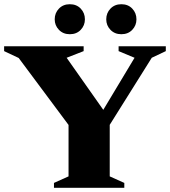

<svg xmlns="http://www.w3.org/2000/svg" viewBox="-34 -889 806 909"><path d="M54.5 -614.5 -14.5 -647V-670H362V-647L281.5 -615.5L455 -369L603 -615.5L527.5 -647V-670H751V-647L684.5 -615.5L485.5 -298V-54L554.5 -23V0H221.5V-23L290.5 -54V-297.5ZM296.5 -727Q265 -727 245 -747.8Q225 -768.5 225 -797.5Q225 -827.5 245 -848.2Q265 -869 296.5 -869Q328.5 -869 348.2 -848.2Q368 -827.5 368 -797.5Q368 -768.5 348.2 -747.8Q328.5 -727 296.5 -727ZM540.5 -727Q509 -727 489 -747.8Q469 -768.5 469 -797.5Q469 -827.5 489 -848.2Q509 -869 540.5 -869Q572.5 -869 592.2 -848.2Q612 -827.5 612 -797.5Q612 -768.5 592.2 -747.8Q572.5 -727 540.5 -727Z"/></svg>

Font: Newsreader Text ExtraBold
Style: Regular
Weight: 800
Designer: Hugues Gentile
Foundry: Production Type
Version: Version 1.001